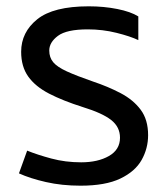

<svg xmlns="http://www.w3.org/2000/svg" viewBox="-20 -578 528 608"><path d="M235 10Q176 10 125.5 -1.5Q75 -13 40 -29L66 -101Q98 -88 142.5 -76Q187 -64 237 -64Q290 -64 325 -84Q360 -104 360 -142Q360 -176 332 -198Q304 -220 242 -239Q179 -259 135.5 -281.5Q92 -304 69.5 -335.5Q47 -367 47 -414Q47 -476 98 -517Q149 -558 261 -558Q309 -558 351.5 -549.5Q394 -541 418 -526V-451Q393 -463 349 -474Q305 -485 258 -485Q191 -485 163.5 -464.5Q136 -444 136 -418Q136 -396 148.5 -381Q161 -366 191.5 -352Q222 -338 274 -320Q322 -304 362 -283Q402 -262 425.5 -230.5Q449 -199 449 -150Q449 -108 428.5 -71.5Q408 -35 361 -12.5Q314 10 235 10Z"/></svg>

Font: TSCustom
Style: Regular
Weight: 400
Designer: Monotype Design Team
Foundry: Monotype Imaging Inc.
Version: Version 2.004; ttfautohint (v1.8.3) -l 8 -r 50 -G 200 -x 14 